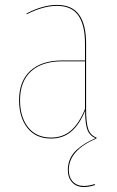

<svg xmlns="http://www.w3.org/2000/svg" viewBox="-20 -547 469 771"><path d="M366.7 9.3Q256.3 57.1 256.3 134.8Q256.3 165.5 272.9 182.6Q289.6 199.7 316.9 199.7Q336.9 199.7 360.8 191.9V196.3Q336.9 204.1 316.9 204.1Q287.6 204.1 270 185.5Q252.4 167 252.4 134.8Q252.4 110.4 262 89.8Q271.5 69.3 288.6 54.2Q305.7 39.1 323 28.6Q340.3 18.1 363.3 7.8Q339.4 -2.4 330.6 -26.9Q321.8 -51.3 321.8 -102.5Q299.3 -46.9 266.1 -18.8Q232.9 9.3 185.1 9.3Q123.5 9.3 90.1 -33.2Q56.6 -75.7 56.6 -145Q56.6 -221.2 101.8 -262.7Q147 -304.2 230 -304.2H321.3V-372.6Q321.3 -445.8 294.7 -484.6Q268.1 -523.4 208.5 -523.4Q153.3 -523.4 87.4 -489.7L86.9 -493.2Q152.3 -527.3 208.5 -527.3Q270 -527.3 297.9 -487.5Q325.7 -447.8 325.7 -372.6V-108.4Q325.7 -53.2 334.5 -28.3Q343.3 -3.4 368.2 5.9ZM185.1 5.4Q232.9 5.4 265.6 -23.4Q298.3 -52.2 321.3 -109.4V-300.8H230.5Q148.4 -300.8 104.5 -260.3Q60.5 -219.7 60.5 -145Q60.5 -77.1 93 -35.9Q125.5 5.4 185.1 5.4Z"/></svg>

Font: Fira Sans Compressed Four
Style: Regular
Weight: 100
Width: 1
Designer: Carrois Corporate & Edenspiekermann AG
Foundry: Carrois Corporate GbR & Edenspiekermann AG
Version: Version 4.203;PS 004.203;hotconv 1.0.88;makeotf.lib2.5.64775